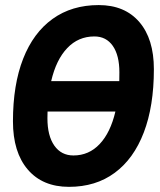

<svg xmlns="http://www.w3.org/2000/svg" viewBox="-20 -723 626 753"><path d="M250.5 9.8Q147 9.8 88.9 -58.1Q30.8 -126 30.8 -247.1Q30.8 -390.6 70.8 -492.7Q110.8 -594.7 186.3 -648.9Q261.7 -703.1 367.2 -703.1Q469.2 -703.1 526.4 -636.7Q583.5 -570.3 583.5 -451.7Q583.5 -306.6 543.9 -203.4Q504.4 -100.1 429.9 -45.2Q355.5 9.8 250.5 9.8ZM180.7 -404.8H447.8Q448.2 -421.9 448.2 -439.5Q448.2 -505.9 422.4 -543Q396.5 -580.1 350.1 -580.1Q287.1 -580.1 243.7 -534.4Q200.2 -488.8 180.7 -404.8ZM268.1 -113.3Q328.6 -113.3 370.8 -158Q413.1 -202.6 432.6 -285.6H166.5Q166 -272.5 166 -259.3Q166 -190.4 193.1 -151.9Q220.2 -113.3 268.1 -113.3Z"/></svg>

Font: Cascadia Mono
Style: Bold Italic
Weight: 700
Italic angle: -10°
Monospace: yes
Designer: Aaron Bell
Foundry: Saja Typeworks
Version: Version 2404.023; ttfautohint (v1.8.4)